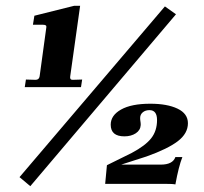

<svg xmlns="http://www.w3.org/2000/svg" viewBox="-20 -631 700 659"><path d="M546 -609 584 -582 84 8 47 -23ZM102 -357Q114 -357 116 -369L139 -537Q140 -542 137 -544Q134 -546 128 -546H93L98 -577Q190 -600 234 -611H255L221 -369Q219 -357 229 -357L262 -358L258 -332H65L69 -358ZM545 0H341L347 -64L432 -106Q479 -131 499 -156.5Q519 -182 519 -219Q519 -253 493 -253Q479 -253 470 -245.5Q461 -238 461 -226Q461 -220 462 -214.5Q463 -209 463 -202Q462 -184 446 -173.5Q430 -163 407 -163Q360 -163 360 -203Q360 -235 395.5 -255Q431 -275 496 -275Q554 -275 589.5 -258Q625 -241 625 -208Q625 -173 590.5 -146.5Q556 -120 483 -94L396 -66H532Q573 -66 582 -92H606Q593 -59 582 2Q574 0 545 0Z"/></svg>

Font: Unna
Style: Bold Italic
Weight: 700
Italic angle: -8.05°
Designer: Jorge de Buen Unna
Foundry: Omnibus-Type
Version: Version 2.008